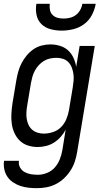

<svg xmlns="http://www.w3.org/2000/svg" viewBox="-29 -760 549 1003"><path d="M164 223Q141 223 119 220.5Q97 218 76.5 211Q56 204 38.5 192Q21 180 9.5 163Q-2 146 -6.5 124.5Q-11 103 -8 80H70Q67 99 75.5 114.5Q84 130 99 138.5Q114 147 132 150Q150 153 169 153Q193 153 217.5 143Q242 133 258.5 113.5Q275 94 284 70.5Q293 47 297 23L314 -83Q304 -63 288.5 -45.5Q273 -28 253.5 -15.5Q234 -3 211.5 2.5Q189 8 168 8Q141 8 116.5 0Q92 -8 74.5 -25Q57 -42 46.5 -65Q36 -88 32.5 -113.5Q29 -139 30.5 -166Q32 -193 36 -219L56 -339Q60 -362 66 -384.5Q72 -407 83 -428.5Q94 -450 109.5 -469Q125 -488 145 -502Q165 -516 188 -522Q211 -528 234 -528Q260 -528 284.5 -520.5Q309 -513 326.5 -497Q344 -481 354.5 -458.5Q365 -436 369 -411L387 -520H466L374 34Q370 59 362 83.5Q354 108 339.5 130.5Q325 153 305.5 171.5Q286 190 262 202Q238 214 213 218.5Q188 223 164 223ZM200 -62Q223 -62 247.5 -70Q272 -78 289.5 -95.5Q307 -113 317 -136.5Q327 -160 331 -183L351 -303Q354 -321 355.5 -339Q357 -357 354.5 -374Q352 -391 346 -407Q340 -423 328.5 -435Q317 -447 300.5 -452.5Q284 -458 266 -458Q250 -458 233 -454.5Q216 -451 201 -442Q186 -433 174 -420Q162 -407 153.5 -391.5Q145 -376 140.5 -360Q136 -344 133 -328L113 -208Q110 -191 109 -173.5Q108 -156 110.5 -139.5Q113 -123 120 -108Q127 -93 139 -82.5Q151 -72 167 -67Q183 -62 200 -62ZM293 -600Q263 -600 235 -607.5Q207 -615 187.5 -634Q168 -653 162 -681.5Q156 -710 161 -740H231Q229 -724 232 -708Q235 -692 246 -681.5Q257 -671 272 -667Q287 -663 303 -663Q319 -663 336 -667Q353 -671 367 -681.5Q381 -692 390 -708Q399 -724 401 -740H471Q466 -710 451 -681.5Q436 -653 410.5 -634Q385 -615 354 -607.5Q323 -600 293 -600Z"/></svg>

Font: Iosevka Term Curly
Style: Italic
Weight: 400
Italic angle: -9°
Designer: Belleve Invis
Foundry: Belleve Invis
Version: Version 32.3.0